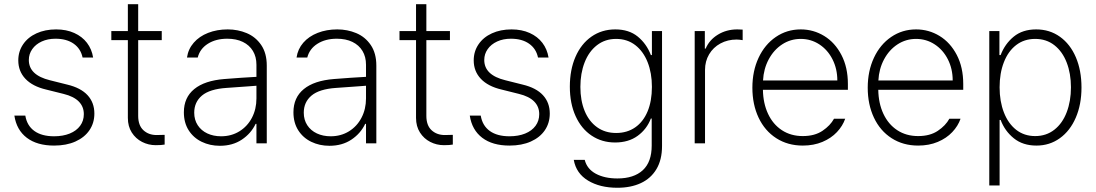

<svg xmlns="http://www.w3.org/2000/svg" viewBox="-20 -677 5176 907"><path d="M242.2 -494.1Q205.6 -494.1 177 -481Q148.4 -467.8 132.3 -444.8Q116.2 -421.9 116.2 -393.6Q116.2 -322.3 215.8 -297.9L297.9 -277.3Q361.3 -262.2 393.6 -227.3Q425.8 -192.4 425.8 -140.6Q425.8 -96.2 402.6 -62Q379.4 -27.8 336.4 -8.5Q293.5 10.7 235.4 10.7Q155.3 10.7 106.7 -26.1Q58.1 -63 47.9 -130.9H99.6Q107.4 -83.5 142.3 -58.3Q177.2 -33.2 235.4 -33.2Q277.3 -33.2 309.3 -46.1Q341.3 -59.1 358.6 -82.8Q376 -106.4 376 -137.7Q376 -173.3 352.1 -197.5Q328.1 -221.7 280.3 -233.4L198.2 -253.9Q133.8 -269 100.1 -304.7Q66.4 -340.3 66.4 -391.6Q66.4 -434.1 89.1 -467.5Q111.8 -501 152.3 -519.5Q192.9 -538.1 245.1 -538.1Q293.5 -538.1 330.8 -521.2Q368.2 -504.4 390.9 -474.6Q413.6 -444.8 419.9 -405.3H370.1Q361.3 -447.3 327.9 -470.7Q294.4 -494.1 242.2 -494.1Z M744.1 -487.3H632.8V-129.9Q632.8 -84.5 657.5 -61.8Q682.1 -39.1 719.7 -39.1L757.8 -40V5.9Q743.2 8.8 715.8 8.8Q681.2 8.8 651.1 -6.6Q621.1 -22 602.5 -51Q584 -80.1 584 -120.1V-487.3H505.9V-530.3H584V-657.2H632.8V-530.3H744.1Z M1040 -303.7Q1076.2 -306.6 1119.1 -309.6Q1162.1 -312.5 1191.4 -314V-371.1Q1191.4 -408.7 1174.8 -436.3Q1158.2 -463.9 1127.2 -479Q1096.2 -494.1 1053.7 -494.1Q999.5 -494.1 961.9 -470.2Q924.3 -446.3 914.1 -405.3H863.3Q869.1 -445.3 895.3 -475.3Q921.4 -505.4 963.1 -521.7Q1004.9 -538.1 1055.7 -538.1Q1103.5 -538.1 1145.5 -520.5Q1187.5 -502.9 1213.9 -464.4Q1240.2 -425.8 1240.2 -367.2V0H1191.4V-91.8H1187.5Q1166 -46.4 1122.3 -17.3Q1078.6 11.7 1018.6 11.7Q971.7 11.7 932.9 -7.1Q894 -25.9 871.3 -61.5Q848.6 -97.2 848.6 -146.5Q848.6 -216.3 897.7 -256.3Q946.8 -296.4 1040 -303.7ZM1024.4 -33.2Q1072.8 -33.2 1110.8 -56.6Q1148.9 -80.1 1170.2 -120.8Q1191.4 -161.6 1191.4 -211.9V-272L1159.2 -269.5Q1079.6 -263.2 1049.8 -261.7Q970.7 -256.3 934.1 -225.6Q897.5 -194.8 897.5 -144.5Q897.5 -110.8 914.1 -85.4Q930.7 -60.1 959.5 -46.6Q988.3 -33.2 1024.4 -33.2Z M1557.6 -303.7Q1593.8 -306.6 1636.7 -309.6Q1679.7 -312.5 1709 -314V-371.1Q1709 -408.7 1692.4 -436.3Q1675.8 -463.9 1644.8 -479Q1613.8 -494.1 1571.3 -494.1Q1517.1 -494.1 1479.5 -470.2Q1441.9 -446.3 1431.6 -405.3H1380.9Q1386.7 -445.3 1412.8 -475.3Q1439 -505.4 1480.7 -521.7Q1522.5 -538.1 1573.2 -538.1Q1621.1 -538.1 1663.1 -520.5Q1705.1 -502.9 1731.4 -464.4Q1757.8 -425.8 1757.8 -367.2V0H1709V-91.8H1705.1Q1683.6 -46.4 1639.9 -17.3Q1596.2 11.7 1536.1 11.7Q1489.3 11.7 1450.4 -7.1Q1411.6 -25.9 1388.9 -61.5Q1366.2 -97.2 1366.2 -146.5Q1366.2 -216.3 1415.3 -256.3Q1464.4 -296.4 1557.6 -303.7ZM1542 -33.2Q1590.3 -33.2 1628.4 -56.6Q1666.5 -80.1 1687.7 -120.8Q1709 -161.6 1709 -211.9V-272L1676.8 -269.5Q1597.2 -263.2 1567.4 -261.7Q1488.3 -256.3 1451.7 -225.6Q1415 -194.8 1415 -144.5Q1415 -110.8 1431.6 -85.4Q1448.2 -60.1 1477.1 -46.6Q1505.9 -33.2 1542 -33.2Z M2105.5 -487.3H1994.1V-129.9Q1994.1 -84.5 2018.8 -61.8Q2043.5 -39.1 2081.1 -39.1L2119.1 -40V5.9Q2104.5 8.8 2077.1 8.8Q2042.5 8.8 2012.5 -6.6Q1982.4 -22 1963.9 -51Q1945.3 -80.1 1945.3 -120.1V-487.3H1867.2V-530.3H1945.3V-657.2H1994.1V-530.3H2105.5Z M2393.6 -494.1Q2356.9 -494.1 2328.4 -481Q2299.8 -467.8 2283.7 -444.8Q2267.6 -421.9 2267.6 -393.6Q2267.6 -322.3 2367.2 -297.9L2449.2 -277.3Q2512.7 -262.2 2544.9 -227.3Q2577.1 -192.4 2577.1 -140.6Q2577.1 -96.2 2554 -62Q2530.8 -27.8 2487.8 -8.5Q2444.8 10.7 2386.7 10.7Q2306.6 10.7 2258.1 -26.1Q2209.5 -63 2199.2 -130.9H2251Q2258.8 -83.5 2293.7 -58.3Q2328.6 -33.2 2386.7 -33.2Q2428.7 -33.2 2460.7 -46.1Q2492.7 -59.1 2510 -82.8Q2527.3 -106.4 2527.3 -137.7Q2527.3 -173.3 2503.4 -197.5Q2479.5 -221.7 2431.6 -233.4L2349.6 -253.9Q2285.2 -269 2251.5 -304.7Q2217.8 -340.3 2217.8 -391.6Q2217.8 -434.1 2240.5 -467.5Q2263.2 -501 2303.7 -519.5Q2344.2 -538.1 2396.5 -538.1Q2444.8 -538.1 2482.2 -521.2Q2519.5 -504.4 2542.2 -474.6Q2564.9 -444.8 2571.3 -405.3H2521.5Q2512.7 -447.3 2479.2 -470.7Q2445.8 -494.1 2393.6 -494.1Z M2690.4 78.1H2742.2Q2752.9 121.1 2794.4 143.6Q2835.9 166 2896.5 166Q2974.1 166 3016.4 127.2Q3058.6 88.4 3058.6 10.7V-117.2H3054.7Q3035.6 -66.9 2992.4 -35.4Q2949.2 -3.9 2885.7 -3.9Q2823.2 -3.9 2774.7 -36.4Q2726.1 -68.8 2699 -128.7Q2671.9 -188.5 2671.9 -267.6Q2671.9 -347.2 2698.5 -408.4Q2725.1 -469.7 2773.9 -503.9Q2822.8 -538.1 2886.7 -538.1Q2951.2 -538.1 2992.7 -504.2Q3034.2 -470.2 3054.7 -417H3059.6V-530.3H3107.4V12.7Q3107.4 77.6 3081.1 121.8Q3054.7 166 3007.3 188Q2960 210 2896.5 210Q2814 210 2757.8 176Q2701.7 142.1 2690.4 78.1ZM3059.6 -266.6Q3059.6 -332 3039.3 -383.3Q3019 -434.6 2981 -463.9Q2942.9 -493.2 2890.6 -493.2Q2838.4 -493.2 2800 -463.4Q2761.7 -433.6 2741.7 -382.1Q2721.7 -330.6 2721.7 -266.6Q2721.7 -202.1 2741.9 -152.8Q2762.2 -103.5 2800.3 -76.2Q2838.4 -48.8 2890.6 -48.8Q2942.4 -48.8 2980.5 -75.2Q3018.6 -101.6 3039.1 -150.6Q3059.6 -199.7 3059.6 -266.6Z M3261.7 -530.3H3309.6V-447.3H3313.5Q3330.6 -488.3 3371.1 -513.2Q3411.6 -538.1 3462.9 -538.1L3488.3 -537.1V-487.3Q3470.7 -490.2 3460 -490.2Q3417.5 -490.2 3383.3 -471.7Q3349.1 -453.1 3329.8 -420.4Q3310.5 -387.7 3310.5 -346.7V0H3261.7Z M3534.2 -262.7Q3534.2 -341.3 3563.5 -404.1Q3592.8 -466.8 3645 -502.4Q3697.3 -538.1 3762.7 -538.1Q3822.8 -538.1 3873.5 -507.1Q3924.3 -476.1 3954.8 -417.5Q3985.4 -358.9 3985.4 -280.3V-252.9H3584Q3585 -189 3608.2 -139.4Q3631.3 -89.8 3673.6 -62Q3715.8 -34.2 3772.5 -34.2Q3828.6 -34.2 3865.5 -59.1Q3902.3 -84 3919.9 -116.2H3972.7Q3960.9 -82 3933.6 -53Q3906.2 -23.9 3865 -6.6Q3823.7 10.7 3772.5 10.7Q3701.2 10.7 3647 -24.2Q3592.8 -59.1 3563.5 -121.3Q3534.2 -183.6 3534.2 -262.7ZM3935.5 -296.9Q3935.5 -351.6 3912.8 -396.5Q3890.1 -441.4 3850.6 -467.3Q3811 -493.2 3762.7 -493.2Q3714.4 -493.2 3674.8 -467.3Q3635.3 -441.4 3611.3 -396.5Q3587.4 -351.6 3584.5 -296.9Z M4079.1 -262.7Q4079.1 -341.3 4108.4 -404.1Q4137.7 -466.8 4189.9 -502.4Q4242.2 -538.1 4307.6 -538.1Q4367.7 -538.1 4418.5 -507.1Q4469.2 -476.1 4499.8 -417.5Q4530.3 -358.9 4530.3 -280.3V-252.9H4128.9Q4129.9 -189 4153.1 -139.4Q4176.3 -89.8 4218.5 -62Q4260.7 -34.2 4317.4 -34.2Q4373.5 -34.2 4410.4 -59.1Q4447.3 -84 4464.8 -116.2H4517.6Q4505.9 -82 4478.5 -53Q4451.2 -23.9 4409.9 -6.6Q4368.7 10.7 4317.4 10.7Q4246.1 10.7 4191.9 -24.2Q4137.7 -59.1 4108.4 -121.3Q4079.1 -183.6 4079.1 -262.7ZM4480.5 -296.9Q4480.5 -351.6 4457.8 -396.5Q4435.1 -441.4 4395.5 -467.3Q4356 -493.2 4307.6 -493.2Q4259.3 -493.2 4219.7 -467.3Q4180.2 -441.4 4156.2 -396.5Q4132.3 -351.6 4129.4 -296.9Z M4653.3 -530.3H4701.2V-417H4707Q4727.1 -469.7 4768.8 -503.9Q4810.5 -538.1 4875 -538.1Q4938.5 -538.1 4987.1 -503.4Q5035.6 -468.8 5062.3 -406.5Q5088.9 -344.2 5088.9 -263.7Q5088.9 -183.6 5062 -121.3Q5035.2 -59.1 4986.8 -24.2Q4938.5 10.7 4876 10.7Q4812 10.7 4769.3 -23.7Q4726.6 -58.1 4707 -110.4H4702.1V199.2H4653.3ZM4870.1 -34.2Q4922.4 -34.2 4960.7 -64.2Q4999 -94.2 5019 -146.7Q5039.1 -199.2 5039.1 -264.6Q5039.1 -329.6 5019 -381.6Q4999 -433.6 4960.9 -463.4Q4922.9 -493.2 4870.1 -493.2Q4817.9 -493.2 4780 -463.9Q4742.2 -434.6 4722.2 -382.8Q4702.1 -331.1 4702.1 -264.6Q4702.1 -198.2 4722.4 -145.8Q4742.7 -93.3 4780.5 -63.7Q4818.4 -34.2 4870.1 -34.2Z"/></svg>

Font: Pretendard JP ExtraLight
Style: Regular
Weight: 200
Designer: Base glyphs from Inter by Rasmus Andersson; Hangeul glyphs from Noto Sans CJK(Source Han Sans) by Jang Soo-young and Kan
Foundry: Kil Hyung-jin
Version: Version 1.309